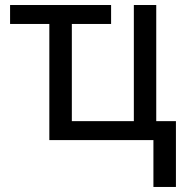

<svg xmlns="http://www.w3.org/2000/svg" viewBox="-20 -556 733 762"><path d="M678.2 186H588.9V0H175.8V-460.9H20V-536.1H420.9V-460.9H265.1V-75.2H511.2V-536.1H600.1V-75.2H678.2Z"/></svg>

Font: Droid Sans
Style: Regular
Weight: 400
Foundry: Ascender Corporation
Version: Version 1.00 build 114